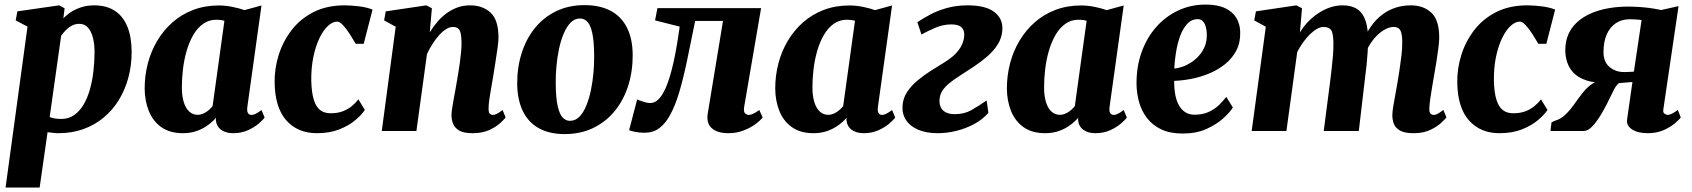

<svg xmlns="http://www.w3.org/2000/svg" viewBox="-20 -588 7597 862"><path d="M5 254 103.5 -468.5 50.5 -496.5 58 -537 245.5 -564 270 -551 264.5 -505.5Q279.5 -521.5 300.2 -534.8Q321 -548 346.5 -556Q372 -564 403 -564Q458 -564 495.5 -539.5Q533 -515 552 -468Q571 -421 571 -354Q571 -293.5 556.2 -239Q541.5 -184.5 513.5 -139Q485.5 -93.5 445.2 -60Q405 -26.5 353.8 -8.2Q302.5 10 242.5 10Q231 10 218.2 8.5Q205.5 7 193.5 5.5L158 254ZM203 -62.5Q213.5 -58.5 226 -56.2Q238.5 -54 255 -54Q288 -54 312.8 -71.2Q337.5 -88.5 355 -118Q372.5 -147.5 383.5 -186.2Q394.5 -225 399.5 -268.5Q404.5 -312 404.5 -355.5Q404.5 -390 397.2 -418.5Q390 -447 375 -464Q360 -481 336 -481Q318 -481 303.2 -473.2Q288.5 -465.5 276.2 -453.2Q264 -441 254.5 -427.5Z M1090.5 -108.5Q1088 -89 1093.2 -80.5Q1098.5 -72 1109.5 -72Q1116.5 -72 1127 -76.8Q1137.5 -81.5 1154 -94L1168 -60.5Q1162 -51 1142.5 -34Q1123 -17 1093.5 -3.5Q1064 10 1026 10Q993.5 10 972.5 -5.5Q951.5 -21 949 -50L950 -59.5Q935 -42 913.2 -26Q891.5 -10 863.5 0Q835.5 10 801 10Q742.5 10 704.2 -17.2Q666 -44.5 647.8 -90.5Q629.5 -136.5 629.5 -191.5Q629.5 -249 643.8 -303.5Q658 -358 686 -405Q714 -452 754.5 -487.8Q795 -523.5 847.5 -543.5Q900 -563.5 963 -563.5Q992.5 -563.5 1024.2 -557Q1056 -550.5 1077.5 -542.5L1154 -563.5ZM987.5 -494.5Q979.5 -497 970.8 -498.2Q962 -499.5 952.5 -499.5Q918 -499.5 892 -481Q866 -462.5 847.8 -431Q829.5 -399.5 818 -359.8Q806.5 -320 801.5 -277.8Q796.5 -235.5 796.5 -195.5Q796.5 -156.5 805.2 -128.8Q814 -101 830 -86.8Q846 -72.5 867.5 -72.5Q877 -72.5 886 -75.5Q895 -78.5 903.5 -83.8Q912 -89 919.8 -96Q927.5 -103 934.5 -111.5Z M1402.5 10Q1316.5 10 1265.5 -47.5Q1214.5 -105 1213 -217.5Q1212 -279.5 1231 -340.5Q1250 -401.5 1288.8 -452.2Q1327.5 -503 1387.2 -533.5Q1447 -564 1527.5 -564Q1557 -564 1592.5 -559.5Q1628 -555 1652.5 -545L1613 -391.5H1577Q1565.5 -411.5 1550.5 -434.8Q1535.5 -458 1520.5 -474.5Q1505.5 -491 1494 -491Q1473.5 -491 1452.5 -471.8Q1431.5 -452.5 1414.2 -416.8Q1397 -381 1386.8 -331.8Q1376.5 -282.5 1377.5 -223.5Q1379 -171.5 1389 -139.8Q1399 -108 1417.5 -93.8Q1436 -79.5 1464.5 -79.5Q1495.5 -79.5 1518.5 -88.2Q1541.5 -97 1558.8 -111Q1576 -125 1589 -142L1618 -94.5Q1604.5 -73.5 1575.8 -49Q1547 -24.5 1503.5 -7.2Q1460 10 1402.5 10Z M1909.5 -443Q1925.5 -469 1944.5 -491Q1963.5 -513 1986 -529.2Q2008.5 -545.5 2034.5 -554.8Q2060.5 -564 2090.5 -564Q2147 -564 2182.5 -531.2Q2218 -498.5 2218 -419Q2218 -403.5 2213.8 -372.8Q2209.5 -342 2204.2 -308Q2199 -274 2194.5 -247Q2190.5 -222 2185.5 -194.8Q2180.5 -167.5 2177 -142.8Q2173.5 -118 2173.5 -100Q2173.5 -82 2179.5 -77Q2185.5 -72 2192 -72Q2200.5 -72 2210.2 -76.8Q2220 -81.5 2236.5 -94L2250 -60.5Q2244 -52.5 2225.8 -35.5Q2207.5 -18.5 2176.5 -4.2Q2145.5 10 2102 10Q2061.5 10 2041.2 -2.2Q2021 -14.5 2014 -33Q2007 -51.5 2007 -70Q2007 -81 2009.2 -97.2Q2011.5 -113.5 2015.2 -133.5Q2019 -153.5 2022.8 -174.8Q2026.5 -196 2030 -216Q2033.5 -236.5 2037.5 -260.2Q2041.5 -284 2044.8 -308.5Q2048 -333 2050.2 -356.5Q2052.5 -380 2052 -400.5Q2051.5 -427 2047.5 -441.5Q2043.5 -456 2035 -461.5Q2026.5 -467 2013 -467Q1998.5 -467 1982.8 -457.2Q1967 -447.5 1951.8 -430.5Q1936.5 -413.5 1922.5 -391.8Q1908.5 -370 1897 -345.5L1849.5 0H1694L1756.5 -468L1704.5 -496.5L1712 -537L1894 -564L1919 -551Z M2604.5 -565Q2673.5 -565 2721.5 -539.5Q2769.5 -514 2794.8 -464Q2820 -414 2820.5 -342Q2821 -269 2800.8 -204.5Q2780.5 -140 2741 -91Q2701.5 -42 2644.5 -14Q2587.5 14 2514.5 14Q2447 14 2399.8 -12Q2352.5 -38 2327.8 -88.2Q2303 -138.5 2302 -210.5Q2301.5 -284.5 2321.8 -348.8Q2342 -413 2381 -461.5Q2420 -510 2476.5 -537.5Q2533 -565 2604.5 -565ZM2584 -505Q2559.5 -505 2541.5 -486.2Q2523.5 -467.5 2510.5 -436.5Q2497.5 -405.5 2489.5 -367.2Q2481.5 -329 2478 -289Q2474.5 -249 2475 -213Q2475.5 -148 2483.8 -111.5Q2492 -75 2506.2 -60.2Q2520.5 -45.5 2538.5 -45.5Q2563 -45.5 2581.2 -64Q2599.5 -82.5 2612.2 -113.8Q2625 -145 2633 -183.5Q2641 -222 2644.5 -262.2Q2648 -302.5 2647.5 -339Q2647 -405 2638.8 -441Q2630.5 -477 2616.5 -491Q2602.5 -505 2584 -505Z M3321 -108.5Q3317.5 -85 3325.8 -78.5Q3334 -72 3341.5 -72Q3349.5 -72 3360.8 -77Q3372 -82 3389 -94L3404 -60.5Q3392.5 -46 3369.8 -29.5Q3347 -13 3316.5 -1.5Q3286 10 3250.5 10Q3200.5 10 3175.5 -12.5Q3150.5 -35 3157.5 -78.5L3226 -494H3101Q3082 -399.5 3065.2 -319Q3048.5 -238.5 3030 -175.8Q3011.5 -113 2988 -71Q2966.5 -32 2939.2 -12Q2912 8 2872.5 8Q2851 8 2831.2 4Q2811.5 0 2804.5 -3.5L2840.5 -141.5Q2845.5 -139.5 2855.2 -135.8Q2865 -132 2876.8 -128.8Q2888.5 -125.5 2899.5 -125.5Q2916.5 -125.5 2930.8 -137.2Q2945 -149 2956.8 -169.5Q2968.5 -190 2978 -216.5Q2987.5 -243 2995 -272Q3005 -310 3012.2 -348.8Q3019.5 -387.5 3024.2 -419.2Q3029 -451 3031.5 -468.5L2921 -496.5L2931.5 -551.5H3397Z M3921.5 -108.5Q3919 -89 3924.2 -80.5Q3929.5 -72 3940.5 -72Q3947.5 -72 3958 -76.8Q3968.5 -81.5 3985 -94L3999 -60.5Q3993 -51 3973.5 -34Q3954 -17 3924.5 -3.5Q3895 10 3857 10Q3824.5 10 3803.5 -5.5Q3782.5 -21 3780 -50L3781 -59.5Q3766 -42 3744.2 -26Q3722.5 -10 3694.5 0Q3666.5 10 3632 10Q3573.5 10 3535.2 -17.2Q3497 -44.5 3478.8 -90.5Q3460.5 -136.5 3460.5 -191.5Q3460.5 -249 3474.8 -303.5Q3489 -358 3517 -405Q3545 -452 3585.5 -487.8Q3626 -523.5 3678.5 -543.5Q3731 -563.5 3794 -563.5Q3823.5 -563.5 3855.2 -557Q3887 -550.5 3908.5 -542.5L3985 -563.5ZM3818.5 -494.5Q3810.5 -497 3801.8 -498.2Q3793 -499.5 3783.5 -499.5Q3749 -499.5 3723 -481Q3697 -462.5 3678.8 -431Q3660.5 -399.5 3649 -359.8Q3637.5 -320 3632.5 -277.8Q3627.5 -235.5 3627.5 -195.5Q3627.5 -156.5 3636.2 -128.8Q3645 -101 3661 -86.8Q3677 -72.5 3698.5 -72.5Q3708 -72.5 3717 -75.5Q3726 -78.5 3734.5 -83.8Q3743 -89 3750.8 -96Q3758.5 -103 3765.5 -111.5Z M4190 10Q4139 10 4102.5 -5.5Q4066 -21 4047.8 -48.8Q4029.5 -76.5 4032 -113Q4034 -146.5 4052.2 -174.5Q4070.5 -202.5 4098.5 -226Q4126.5 -249.5 4158.5 -269.8Q4190.5 -290 4220 -308Q4262.5 -334 4284.5 -363.5Q4306.5 -393 4309 -427Q4310 -446 4303.2 -457.2Q4296.5 -468.5 4283.2 -473.5Q4270 -478.5 4252.5 -478.5Q4214 -478.5 4178.2 -463Q4142.5 -447.5 4117 -433L4098.5 -488.5Q4123.5 -505 4156 -522.5Q4188.5 -540 4230.8 -552Q4273 -564 4325 -564Q4406.5 -564 4445.2 -533.2Q4484 -502.5 4480 -452Q4477.5 -417 4459.2 -388.2Q4441 -359.5 4412.8 -335Q4384.5 -310.5 4352.8 -289.5Q4321 -268.5 4291.5 -249.5Q4263 -231.5 4242.5 -214.8Q4222 -198 4210.8 -180.5Q4199.5 -163 4198 -140Q4197 -123 4202.8 -108.5Q4208.5 -94 4224.2 -84.8Q4240 -75.5 4267 -75.5Q4309.5 -75.5 4341.5 -93.8Q4373.5 -112 4409.5 -137L4417.5 -81.5Q4391 -51 4353 -30.8Q4315 -10.5 4272.8 -0.2Q4230.5 10 4190 10Z M4961.5 -108.5Q4959 -89 4964.2 -80.5Q4969.5 -72 4980.5 -72Q4987.5 -72 4998 -76.8Q5008.5 -81.5 5025 -94L5039 -60.5Q5033 -51 5013.5 -34Q4994 -17 4964.5 -3.5Q4935 10 4897 10Q4864.5 10 4843.5 -5.5Q4822.5 -21 4820 -50L4821 -59.5Q4806 -42 4784.2 -26Q4762.5 -10 4734.5 0Q4706.5 10 4672 10Q4613.5 10 4575.2 -17.2Q4537 -44.5 4518.8 -90.5Q4500.5 -136.5 4500.5 -191.5Q4500.5 -249 4514.8 -303.5Q4529 -358 4557 -405Q4585 -452 4625.5 -487.8Q4666 -523.5 4718.5 -543.5Q4771 -563.5 4834 -563.5Q4863.5 -563.5 4895.2 -557Q4927 -550.5 4948.5 -542.5L5025 -563.5ZM4858.5 -494.5Q4850.5 -497 4841.8 -498.2Q4833 -499.5 4823.5 -499.5Q4789 -499.5 4763 -481Q4737 -462.5 4718.8 -431Q4700.5 -399.5 4689 -359.8Q4677.5 -320 4672.5 -277.8Q4667.5 -235.5 4667.5 -195.5Q4667.5 -156.5 4676.2 -128.8Q4685 -101 4701 -86.8Q4717 -72.5 4738.5 -72.5Q4748 -72.5 4757 -75.5Q4766 -78.5 4774.5 -83.8Q4783 -89 4790.8 -96Q4798.5 -103 4805.5 -111.5Z M5515 -105.5Q5502 -84 5472 -56.8Q5442 -29.5 5396.5 -9Q5351 11.5 5290 11.5Q5233 11.5 5193.5 -7.2Q5154 -26 5129.5 -58Q5105 -90 5094 -129.8Q5083 -169.5 5082.5 -211Q5082 -288.5 5105.2 -353.5Q5128.5 -418.5 5170.5 -466.2Q5212.5 -514 5269.5 -540.8Q5326.5 -567.5 5392.5 -567.5Q5446.5 -567.5 5480.5 -551.2Q5514.5 -535 5530.8 -507.5Q5547 -480 5548 -446Q5549.5 -397.5 5530.8 -361.5Q5512 -325.5 5479.8 -299.8Q5447.5 -274 5408 -257.8Q5368.5 -241.5 5327.8 -233.8Q5287 -226 5251.5 -225Q5251.5 -187.5 5257.2 -159.2Q5263 -131 5274.8 -112Q5286.5 -93 5303.5 -83Q5320.5 -73 5342.5 -73Q5380 -73 5407.2 -85.8Q5434.5 -98.5 5453.5 -117.2Q5472.5 -136 5485.5 -153ZM5357.5 -502Q5329.5 -502 5310 -480.8Q5290.5 -459.5 5278.2 -425.8Q5266 -392 5259.8 -353.5Q5253.5 -315 5252 -280.5Q5268.5 -281.5 5288.8 -288.5Q5309 -295.5 5328.5 -308.2Q5348 -321 5364.2 -339.5Q5380.5 -358 5389.8 -382Q5399 -406 5398 -435Q5396.5 -468.5 5386.2 -485.2Q5376 -502 5357.5 -502Z M5825.5 -551 5816 -442Q5830.5 -467 5851.5 -489Q5872.5 -511 5897.8 -528Q5923 -545 5950.8 -554.5Q5978.5 -564 6008 -564Q6043.5 -564 6068 -550.5Q6092.5 -537 6106 -507Q6119.5 -477 6122 -426.5Q6122 -418.5 6122 -409Q6122 -399.5 6121.2 -389.2Q6120.5 -379 6119 -369L6098 -398Q6113.5 -438.5 6135.2 -469.5Q6157 -500.5 6184.5 -521.5Q6212 -542.5 6244.5 -553.2Q6277 -564 6314.5 -564Q6370.5 -564 6406 -531.2Q6441.5 -498.5 6441.5 -419Q6441.5 -403.5 6437.8 -372.8Q6434 -342 6428.5 -308Q6423 -274 6418 -247Q6414 -222 6409.2 -194.8Q6404.5 -167.5 6401 -142.8Q6397.5 -118 6397 -100Q6397 -82 6403 -77Q6409 -72 6416 -72Q6424.5 -72 6434 -76.8Q6443.5 -81.5 6460 -94.5L6474 -61Q6468 -53 6449.8 -36Q6431.5 -19 6400.8 -4.5Q6370 10 6326 10Q6285.5 10 6264.8 -2.2Q6244 -14.5 6237.5 -33Q6231 -51.5 6231 -70Q6231 -84.5 6234.8 -108.5Q6238.5 -132.5 6244 -160.8Q6249.5 -189 6254 -216.5Q6258.5 -243.5 6263.5 -276Q6268.5 -308.5 6272.2 -341Q6276 -373.5 6275.5 -400.5Q6275 -440 6266 -453.5Q6257 -467 6237 -467Q6218.5 -467 6198.5 -456.2Q6178.5 -445.5 6159 -425.5Q6139.5 -405.5 6123.8 -377.5Q6108 -349.5 6098.5 -315.5L6122 -404.5Q6122 -382 6120.2 -354.8Q6118.5 -327.5 6115.8 -299.8Q6113 -272 6109.5 -247L6080.5 0H5923L5951 -216Q5954.5 -244 5958.2 -275.8Q5962 -307.5 5964.5 -339.2Q5967 -371 5966.5 -398Q5965.5 -442 5955 -454.5Q5944.5 -467 5921.5 -467Q5908 -467 5892.5 -458.2Q5877 -449.5 5861 -433.8Q5845 -418 5830.2 -397.5Q5815.5 -377 5804 -354.5L5755.5 0H5599.5L5663 -468L5611 -496.5L5618.5 -537L5800 -564Z M6712 10Q6626 10 6575 -47.5Q6524 -105 6522.5 -217.5Q6521.5 -279.5 6540.5 -340.5Q6559.5 -401.5 6598.2 -452.2Q6637 -503 6696.8 -533.5Q6756.5 -564 6837 -564Q6866.5 -564 6902 -559.5Q6937.5 -555 6962 -545L6922.5 -391.5H6886.5Q6875 -411.5 6860 -434.8Q6845 -458 6830 -474.5Q6815 -491 6803.5 -491Q6783 -491 6762 -471.8Q6741 -452.5 6723.8 -416.8Q6706.5 -381 6696.2 -331.8Q6686 -282.5 6687 -223.5Q6688.5 -171.5 6698.5 -139.8Q6708.5 -108 6727 -93.8Q6745.5 -79.5 6774 -79.5Q6805 -79.5 6828 -88.2Q6851 -97 6868.2 -111Q6885.5 -125 6898.5 -142L6927.5 -94.5Q6914 -73.5 6885.2 -49Q6856.5 -24.5 6813 -7.2Q6769.5 10 6712 10Z M7512.5 -94.5 7526 -61Q7521 -53 7501.2 -35.8Q7481.5 -18.5 7450 -4.2Q7418.5 10 7377.5 10Q7333 10 7307 -7.2Q7281 -24.5 7285 -52L7309 -220Q7301 -219 7289.5 -218.2Q7278 -217.5 7266.8 -216.5Q7255.5 -215.5 7247.5 -214.5Q7236 -204.5 7226.5 -186.5Q7217 -168.5 7206.2 -145.5Q7195.5 -122.5 7181 -96.5Q7160 -57.5 7136.2 -28.8Q7112.5 0 7089.5 0H6941L6945.5 -38.5L6960 -45.5Q6988 -53.5 7009.5 -74.8Q7031 -96 7049.2 -122.2Q7067.5 -148.5 7086.8 -172.8Q7106 -197 7129.5 -212.5Q7153 -228 7184.5 -226.5L7197.5 -215.5Q7140 -214.5 7102.5 -227Q7065 -239.5 7044.5 -261.2Q7024 -283 7015.8 -309.2Q7007.5 -335.5 7007.5 -361.5Q7007.5 -426 7043.2 -469.8Q7079 -513.5 7143.5 -536Q7208 -558.5 7293.5 -558.5Q7309 -558.5 7331.2 -557.2Q7353.5 -556 7381 -552.8Q7408.5 -549.5 7438 -543L7516 -560.5L7447.5 -95.5Q7445.5 -82 7453.8 -77Q7462 -72 7467.5 -72Q7475 -72 7487.5 -78.2Q7500 -84.5 7512.5 -94.5ZM7315.5 -266.5 7350 -498Q7344.5 -499 7333.8 -500Q7323 -501 7312.2 -501.2Q7301.5 -501.5 7296 -501.5Q7261.5 -501.5 7235 -484.2Q7208.5 -467 7193.8 -434Q7179 -401 7179 -353.5Q7179 -310.5 7205.8 -287.5Q7232.5 -264.5 7271.5 -264.5Q7276 -264.5 7284.5 -264.8Q7293 -265 7302 -265.5Q7311 -266 7315.5 -266.5Z"/></svg>

Font: Merriweather 28pt Black
Style: Italic
Weight: 900
Italic angle: -7.8°
Version: Version 2.101